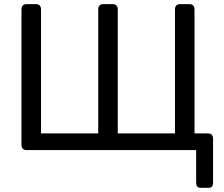

<svg xmlns="http://www.w3.org/2000/svg" viewBox="-20 -720 1073 921"><path d="M107.4 0Q83 0 83 -26.9V-673.3Q83 -700.2 107.4 -700.2H152.3Q176.8 -700.2 176.8 -673.3V-80.1H451.2V-673.3Q451.2 -700.2 475.6 -700.2H520.5Q544.9 -700.2 544.9 -673.3V-80.1H819.3V-673.3Q819.3 -700.2 843.8 -700.2H888.7Q913.1 -700.2 913.1 -673.3V-80.1H977.5Q1002 -80.1 1002 -53.2V156.2Q1002 180.7 982.4 180.7H940.4Q920.9 180.7 920.9 156.2V0Z"/></svg>

Font: Istok Web
Style: Regular
Weight: 400
Designer: Andrey V. Panov
Foundry: Andrey V. Panov
Version: Version 1.0.2g